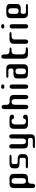

<svg xmlns="http://www.w3.org/2000/svg" viewBox="1296 -1788 615 3246"><g transform="rotate(-90 1603.0 -165.5)"><path d="M214 -96V-217Q214 -277 172 -277H159Q119 -277 119 -213V-95Q119 -34 160 -34H174Q214 -34 214 -96ZM46 -242Q46 -275 65.5 -293.5Q85 -312 125 -312H210Q247 -312 266.5 -293.5Q286 -275 286 -242V-70Q286 -32 266.5 -16Q247 0 210 0H178Q120 0 120 52V70Q120 122 84 122Q46 122 46 75Z M528 -142H463Q380 -142 380 -199V-241Q380 -312 460 -312H572Q610 -312 610 -296Q610 -277 570 -277H481Q452 -277 452 -244V-200Q452 -174 481 -174H538Q614 -174 620 -112V-72Q620 0 541 0H417Q380 0 380 -19Q380 -37 420 -37H528Q557 -37 557 -69V-114Q557 -142 528 -142Z M883 -93V-266Q883 -317 920 -317Q955 -317 955 -267V48Q955 118 886 118H750Q736 118 729.5 114.5Q723 111 723 100Q723 82 755 82H858Q895 82 895 42Q895 0 853 0H793H783Q715 0 715 -68V-271Q715 -317 750 -317Q788 -317 788 -265V-92Q788 -35 829 -35H843Q883 -35 883 -93Z M1178 -277Q1147 -277 1134 -259.5Q1121 -242 1121 -208V-95Q1121 -34 1176 -34Q1200 -34 1207 -41.5Q1214 -49 1216.5 -58.5Q1219 -68 1224.5 -75Q1230 -82 1251 -82Q1287 -82 1287 -38Q1287 -17 1268 -8.5Q1249 0 1211 0H1124Q1048 0 1048 -69V-244Q1050 -312 1127 -312H1211Q1249 -312 1268 -301.5Q1287 -291 1287 -276Q1287 -234 1251 -234Q1229 -234 1223 -240.5Q1217 -247 1213.5 -255.5Q1210 -264 1204.5 -270.5Q1199 -277 1178 -277Z M1550 -219Q1550 -275 1507 -275H1494Q1454 -275 1454 -215V-47Q1454 6 1419 6Q1381 6 1381 -43V-398Q1381 -445 1419 -445Q1454 -445 1454 -393V-357Q1454 -310 1512 -310H1544Q1582 -310 1601 -292Q1620 -274 1620 -242V-41Q1620 6 1585 6Q1550 6 1550 -47Z M1762 -399Q1724 -399 1724 -426Q1724 -453 1762 -453Q1798 -453 1798 -426Q1798 -399 1762 -399ZM1762 4Q1725 4 1725 -42V-263Q1725 -310 1762 -310Q1797 -310 1797 -265V-43Q1797 4 1762 4Z M2033 -331H1948Q1910 -331 1910 -349Q1910 -366 1946 -366H2065Q2139 -366 2139 -290V-72Q2139 0 2065 0H1981Q1900 0 1900 -59V-189Q1900 -214 1919 -229.5Q1938 -245 1978 -245H2031Q2067 -245 2067 -281V-291Q2067 -331 2033 -331ZM1971 -162V-86Q1971 -34 2020 -34Q2067 -34 2067 -86V-162Q2067 -211 2020 -211Q1971 -211 1971 -162Z M2271 -450Q2306 -450 2306 -398V-365Q2306 -312 2364 -312H2383Q2423 -312 2423 -295Q2423 -277 2383 -277H2364Q2306 -277 2306 -207V-97Q2306 -38 2363 -38H2387Q2426 -38 2426 -19Q2426 0 2390 0H2307Q2234 0 2234 -73V-403Q2234 -450 2271 -450Z M2644 -277H2613Q2558 -277 2558 -225V-48Q2558 4 2523 4Q2485 4 2485 -42V-243Q2485 -312 2566 -312H2645Q2683 -312 2683 -294Q2683 -277 2644 -277Z M2781 -399Q2743 -399 2743 -426Q2743 -453 2781 -453Q2817 -453 2817 -426Q2817 -399 2781 -399ZM2781 4Q2744 4 2744 -42V-263Q2744 -310 2781 -310Q2816 -310 2816 -265V-43Q2816 4 2781 4Z M3019 -34H3120Q3158 -34 3158 -16Q3158 0 3122 0H2997Q2919 0 2919 -73V-294Q2919 -366 2999 -366H3082Q3119 -366 3138.5 -350.5Q3158 -335 3158 -306V-191Q3158 -154 3138.5 -138Q3119 -122 3082 -122H3021Q2991 -122 2991 -77Q2991 -34 3019 -34ZM2991 -282V-207Q2991 -157 3040 -157Q3086 -157 3086 -207V-282Q3086 -332 3040 -332Q2991 -332 2991 -282Z"/></g></svg>

Font: Cute Font
Style: Regular
Weight: 400
Designer: TypoDesign Lab.inc.
Foundry: TypoDesign Lab.inc.
Version: Version 1.00